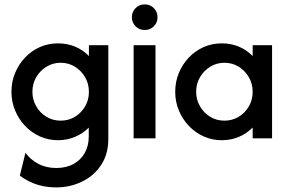

<svg xmlns="http://www.w3.org/2000/svg" viewBox="-20 -619 1293 859"><path d="M231.9 219.4Q199.3 219.4 170.1 213.2Q141 206.9 115.3 194.8Q89.6 182.6 68.8 166.7L93.8 64.6Q115.3 94.4 150.7 113.5Q186.1 132.6 231.2 132.6Q276.4 132.6 309 114.6Q341.7 96.5 359.4 64.9Q377.1 33.3 377.1 -8.3V-47.9Q351.4 -22.2 316 -6.9Q280.6 8.3 239.6 8.3Q195.8 8.3 158.3 -8.7Q120.8 -25.7 92.4 -55.6Q63.9 -85.4 47.6 -124.7Q31.2 -163.9 31.2 -208.3Q31.2 -253.5 47.6 -292.7Q63.9 -331.9 92.4 -361.8Q120.8 -391.7 158.3 -408.3Q195.8 -425 239.6 -425Q281.2 -425 316.7 -410.1Q352.1 -395.1 377.8 -368.1V-416.7H464.6V2.8Q464.6 70.8 432.3 119.4Q400 168.1 346.5 193.8Q293.1 219.4 231.9 219.4ZM251.4 -79.2Q286.8 -79.2 315.3 -96.5Q343.8 -113.9 360.8 -143.1Q377.8 -172.2 377.8 -208.3Q377.8 -244.4 360.8 -273.6Q343.8 -302.8 315.3 -320.5Q286.8 -338.2 251.4 -338.2Q216.7 -338.2 187.8 -320.5Q159 -302.8 142 -273.6Q125 -244.4 125 -208.3Q125 -172.9 142 -143.4Q159 -113.9 187.5 -96.5Q216 -79.2 251.4 -79.2Z M577.8 0V-416.7H675.7V0ZM627.1 -484.7Q611.1 -484.7 598.3 -492.4Q585.4 -500 577.8 -512.8Q570.1 -525.7 570.1 -541.7Q570.1 -558.3 577.8 -571.2Q585.4 -584 598.3 -591.7Q611.1 -599.3 627.1 -599.3Q643.8 -599.3 656.6 -591.7Q669.4 -584 677.1 -571.2Q684.7 -558.3 684.7 -541.7Q684.7 -525.7 677.1 -512.8Q669.4 -500 656.6 -492.4Q643.8 -484.7 627.1 -484.7Z M972.2 8.3Q928.5 8.3 891 -8.7Q853.5 -25.7 825 -55.6Q796.5 -85.4 780.2 -124.7Q763.9 -163.9 763.9 -208.3Q763.9 -253.5 780.2 -292.7Q796.5 -331.9 825 -361.8Q853.5 -391.7 891 -408.3Q928.5 -425 972.2 -425Q1013.9 -425 1049.3 -410.1Q1084.7 -395.1 1110.4 -368.1V-416.7H1197.2V0H1110.4V-48.6Q1084.7 -22.2 1049.3 -6.9Q1013.9 8.3 972.2 8.3ZM984 -79.2Q1019.4 -79.2 1047.9 -96.5Q1076.4 -113.9 1093.4 -143.1Q1110.4 -172.2 1110.4 -208.3Q1110.4 -244.4 1093.4 -273.6Q1076.4 -302.8 1047.9 -320.5Q1019.4 -338.2 984 -338.2Q949.3 -338.2 920.5 -320.5Q891.7 -302.8 874.7 -273.6Q857.6 -244.4 857.6 -208.3Q857.6 -172.9 874.7 -143.4Q891.7 -113.9 920.1 -96.5Q948.6 -79.2 984 -79.2Z"/></svg>

Font: Afacad Flux Medium
Style: Regular
Weight: 500
Designer: Kristian Moeller
Foundry: Dicotype
Version: Version 1.100